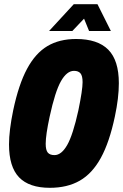

<svg xmlns="http://www.w3.org/2000/svg" viewBox="-20 -886 587 916"><path d="M23 -197Q23 -263 43 -360Q69 -483 109 -557.5Q149 -632 206 -666Q263 -700 343 -700Q446 -700 496.5 -649Q547 -598 547 -489Q547 -419 528 -330Q502 -207 461 -132.5Q420 -58 360.5 -24Q301 10 218 10Q119 10 71 -40Q23 -90 23 -197ZM354 -360Q374 -457 374 -494Q374 -524 364 -536Q354 -548 333 -548Q299 -548 271 -499Q243 -450 217 -330Q198 -242 198 -200Q198 -170 208 -158Q218 -146 240 -146Q273 -146 300.5 -194Q328 -242 354 -360ZM332 -866H445L509 -738H405L381 -797L325 -738H214Z"/></svg>

Font: Decalotype Black Italic
Style: Regular
Weight: 900
Italic angle: -12°
Designer: Alfredo Marco Pradil
Foundry: Alfredo Marco Pradil
Version: Version 1.0